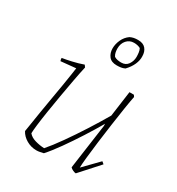

<svg xmlns="http://www.w3.org/2000/svg" viewBox="-166 -790 834 903"><g transform="rotate(30 251.0 -338.0)"><path d="M165 6Q136 6 111 -8.5Q86 -23 74 -46Q76 -57 80.5 -86.5Q85 -116 91.5 -156Q98 -196 105.5 -239Q113 -282 119.5 -321Q126 -360 130 -387Q134 -414 135 -422L54 -414Q51 -420 51 -430Q71 -433 102 -440Q133 -447 161 -457L169 -446Q161 -411 152.5 -365Q144 -319 135.5 -270Q127 -221 120 -176.5Q113 -132 109 -98.5Q105 -65 105 -52Q118 -36 143 -29Q168 -22 192 -21Q219 -52 254 -101.5Q289 -151 324.5 -206.5Q360 -262 389 -312L408 -450H432L438 -441Q433 -417 426 -372.5Q419 -328 411.5 -275Q404 -222 397.5 -171Q391 -120 387 -81Q383 -42 383 -26L460 -105L472 -95L380 7Q374 7 364 2.5Q354 -2 349 -8L383 -251V-264Q357 -219 325 -169Q293 -119 261 -74Q229 -29 203 0Q194 2 184.5 4Q175 6 165 6ZM292 -529Q263 -529 249.5 -546.5Q236 -564 236 -589Q236 -612 246.5 -635.5Q257 -659 278 -674Q288 -679 298 -681Q308 -683 321 -683Q349 -683 362.5 -667Q376 -651 376 -626Q377 -605 367 -582Q357 -559 336 -537Q325 -532 315 -530.5Q305 -529 292 -529ZM304 -551Q329 -551 341.5 -569.5Q354 -588 354 -610Q354 -621 352.5 -633Q351 -645 346 -654Q331 -662 311 -662Q287 -662 271.5 -644.5Q256 -627 256 -600Q256 -590 258 -579.5Q260 -569 266 -560Q274 -555 283.5 -553Q293 -551 304 -551Z"/></g></svg>

Font: Labrada ExtraLight
Style: Italic
Weight: 200
Italic angle: -7°
Designer: Mercedes Jáuregui
Foundry: Omnibus-Type Team
Version: Version 1.000; ttfautohint (v1.8.4.7-5d5b)